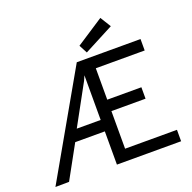

<svg xmlns="http://www.w3.org/2000/svg" viewBox="-152 -1047 1198 1200"><g transform="rotate(-20 447.0 -447.5)"><path d="M407 -686H831V-610H506V-401H733V-325H506V-75H851V1H424V-220H227L106 0L15 1ZM424 -296V-593L410 -561L265 -296ZM458 -777 640 -896 684 -825 487 -722Z"/></g></svg>

Font: Bellota Text
Style: Bold
Weight: 700
Designer: Kemie Guaida
Foundry: Kemie Guaida
Version: Version 4.001